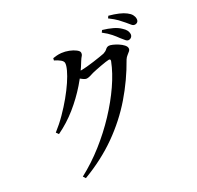

<svg xmlns="http://www.w3.org/2000/svg" viewBox="-185 -1048 1370 1332"><g transform="rotate(-30 500.0 -382.0)"><path d="M875 -614Q864 -614 853.5 -626Q843 -638 829 -656Q815 -676 794 -700.5Q773 -725 738 -752L749 -767Q790 -755 822.5 -739.5Q855 -724 875 -704Q893 -688 900 -674Q907 -660 907 -646Q907 -632 898 -623Q889 -614 875 -614ZM125 47Q221 -4 310 -74Q399 -144 475 -224.5Q551 -305 608 -388Q665 -471 695 -548Q701 -565 685 -565Q677 -565 659.5 -562.5Q642 -560 620 -556Q598 -552 578.5 -548Q559 -544 547 -541Q531 -536 517.5 -532Q504 -528 491 -528Q479 -528 461.5 -541Q444 -554 424 -570L441 -601Q457 -599 468 -598Q479 -597 489 -597Q503 -597 530 -599.5Q557 -602 586.5 -606Q616 -610 640.5 -614Q665 -618 675 -620Q695 -626 707 -637.5Q719 -649 734 -649Q744 -649 762.5 -641Q781 -633 800.5 -620.5Q820 -608 833 -593.5Q846 -579 846 -566Q846 -554 836.5 -545.5Q827 -537 815 -528Q803 -519 794 -505Q723 -379 629 -270.5Q535 -162 413.5 -76.5Q292 9 138 67ZM115 -311Q163 -348 207 -392.5Q251 -437 288.5 -482.5Q326 -528 354 -570Q382 -612 397.5 -645.5Q413 -679 413 -697Q413 -711 396 -725Q379 -739 354 -751L358 -767Q372 -769 387.5 -770.5Q403 -772 424 -770Q452 -767 480 -756Q508 -745 526.5 -730.5Q545 -716 545 -705Q545 -690 536.5 -681Q528 -672 516 -653Q473 -581 413.5 -513Q354 -445 282.5 -387.5Q211 -330 129 -291ZM967 -685Q953 -685 943 -697.5Q933 -710 917 -729Q902 -747 882.5 -767.5Q863 -788 825 -816L836 -831Q877 -820 908.5 -806.5Q940 -793 959 -778Q979 -763 987.5 -747.5Q996 -732 996 -716Q996 -701 988 -693Q980 -685 967 -685Z"/></g></svg>

Font: Noto Serif HK ExtraLight SemiBold
Style: Regular
Weight: 600
Version: Version 2.002-H1;hotconv 1.1.0;makeotfexe 2.6.0